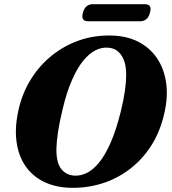

<svg xmlns="http://www.w3.org/2000/svg" viewBox="-20 -883 819 916"><path d="M508.5 -713.5Q582.5 -712.5 637.8 -684.8Q693 -657 727.5 -607.5Q762 -558 772.2 -491.2Q782.5 -424.5 764.5 -345Q744.5 -255 701 -187.5Q657.5 -120 597.2 -74.8Q537 -29.5 465.8 -7.5Q394.5 14.5 318.5 13Q244.5 11.5 188.8 -16Q133 -43.5 99.5 -93.8Q66 -144 58 -214Q50 -284 71 -370Q89.5 -445 129.5 -508.2Q169.5 -571.5 227.2 -618Q285 -664.5 356.2 -689.8Q427.5 -715 508.5 -713.5ZM337.5 -45Q365 -44 394.2 -58Q423.5 -72 452.2 -106.8Q481 -141.5 507.5 -201.5Q534 -261.5 556.5 -352Q570 -407.5 576 -450.2Q582 -493 582 -525.5Q582 -569.5 570.5 -597.5Q559 -625.5 539.8 -640Q520.5 -654.5 495 -655.5Q465.5 -658 435.5 -643Q405.5 -628 377.2 -593.5Q349 -559 323.8 -502Q298.5 -445 279 -363Q263.5 -299.5 256.5 -252Q249.5 -204.5 249 -170.5Q249 -105 273 -75.8Q297 -46.5 337.5 -45ZM375.5 -822Q381 -843 393.2 -853Q405.5 -863 422.5 -863H671.5Q688.5 -863 695 -853.2Q701.5 -843.5 695.5 -822.5Q690 -801.5 678 -791.5Q666 -781.5 648.5 -781.5H400Q382.5 -781.5 376.2 -791.5Q370 -801.5 375.5 -822Z"/></svg>

Font: Fraunces
Style: Bold Italic
Weight: 700
Italic angle: -16°
Version: Version 1.000;[b76b70a41]